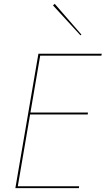

<svg xmlns="http://www.w3.org/2000/svg" viewBox="-20 -980 574 1000"><path d="M64 -10H392L391 0H62ZM182 -700H510L508 -690H180ZM130 -394H438L437 -384H128ZM191 -700 71 0H60L180 -700ZM265 -960 404 -800 399 -796 256 -952Z"/></svg>

Font: Jost Thin
Style: Italic
Weight: 200
Italic angle: -5°
Version: Version 3.710